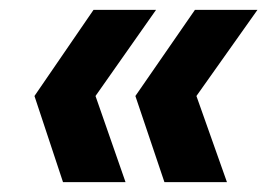

<svg xmlns="http://www.w3.org/2000/svg" viewBox="-20 -490 554 390"><path d="M314 -120 255 -295 376 -470H503L379 -295L441 -120ZM108 -120 50 -295 170 -470H297L174 -295L235 -120Z"/></svg>

Font: DM Sans 36pt
Style: Bold Italic
Weight: 700
Italic angle: -10°
Designer: Colophon Foundry, Jonny Pinhorn
Foundry: Colophon Foundry
Version: Version 4.004;gftools[0.9.30]